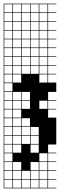

<svg xmlns="http://www.w3.org/2000/svg" viewBox="-20 -785 326 1043"><path d="M0 238.1V-765.1H285.7V-761.9H241.3V-717.5H285.7V-714.3H241.3V-669.8H285.7V-666.7H241.3V-622.2H285.7V-619H241.3V-574.6H285.7V-571.4H241.3V-527H285.7V-523.8H241.3V-479.4H285.7V-476.2H241.3V-431.7H285.7V-428.6H241.3V-384.1H285.7V-381H241.3V-336.5H285.7V-285.7H241.3V-241.3H285.7V-238.1H241.3V-193.7H285.7V-190.5H241.3V-146H285.7V0H241.3V44.4H285.7V47.6H241.3V92.1H285.7V95.2H241.3V139.7H285.7V142.9H241.3V187.3H285.7V190.5H241.3V234.9H285.7V238.1ZM193.7 -717.5H238.1V-761.9H193.7ZM98.4 -717.5H142.9V-761.9H98.4ZM3.2 -717.5H47.6V-761.9H3.2ZM50.8 -717.5H95.2V-761.9H50.8ZM146 -717.5H190.5V-761.9H146ZM3.2 -669.8H47.6V-714.3H3.2ZM50.8 -669.8H95.2V-714.3H50.8ZM146 -669.8H190.5V-714.3H146ZM193.7 -669.8H238.1V-714.3H193.7ZM98.4 -669.8H142.9V-714.3H98.4ZM3.2 -622.2H47.6V-666.7H3.2ZM146 -622.2H190.5V-666.7H146ZM50.8 -622.2H95.2V-666.7H50.8ZM193.7 -622.2H238.1V-666.7H193.7ZM98.4 -622.2H142.9V-666.7H98.4ZM146 -574.6H190.5V-619H146ZM50.8 -574.6H95.2V-619H50.8ZM3.2 -574.6H47.6V-619H3.2ZM193.7 -574.6H238.1V-619H193.7ZM98.4 -574.6H142.9V-619H98.4ZM193.7 -527H238.1V-571.4H193.7ZM146 -527H190.5V-571.4H146ZM3.2 -527H47.6V-571.4H3.2ZM50.8 -527H95.2V-571.4H50.8ZM98.4 -527H142.9V-571.4H98.4ZM146 -479.4H190.5V-523.8H146ZM3.2 -479.4H47.6V-523.8H3.2ZM193.7 -479.4H238.1V-523.8H193.7ZM50.8 -479.4H95.2V-523.8H50.8ZM98.4 -479.4H142.9V-523.8H98.4ZM98.4 -431.7H142.9V-476.2H98.4ZM50.8 -431.7H95.2V-476.2H50.8ZM193.7 -431.7H238.1V-476.2H193.7ZM146 -431.7H190.5V-476.2H146ZM3.2 -431.7H47.6V-476.2H3.2ZM98.4 -384.1H142.9V-428.6H98.4ZM50.8 -384.1H95.2V-428.6H50.8ZM3.2 -384.1H47.6V-428.6H3.2ZM193.7 -384.1H238.1V-428.6H193.7ZM146 -384.1H190.5V-428.6H146ZM95.2 -381H50.8V-336.5H95.2ZM193.7 -336.5H238.1V-381H193.7ZM3.2 -336.5H47.6V-381H3.2ZM3.2 -288.9H47.6V-333.3H3.2ZM98.4 -241.3H142.9V-285.7H98.4ZM50.8 -241.3H95.2V-285.7H50.8ZM3.2 -241.3H47.6V-285.7H3.2ZM98.4 -193.7H142.9V-238.1H98.4ZM50.8 -193.7H95.2V-238.1H50.8ZM193.7 -193.7H238.1V-238.1H193.7ZM3.2 -193.7H47.6V-238.1H3.2ZM50.8 -146H95.2V-190.5H50.8ZM3.2 -146H47.6V-190.5H3.2ZM98.4 -98.4H142.9V-142.9H98.4ZM50.8 -98.4H95.2V-142.9H50.8ZM3.2 -98.4H47.6V-142.9H3.2ZM98.4 -50.8H142.9V-95.2H98.4ZM50.8 -50.8H95.2V-95.2H50.8ZM3.2 -50.8H47.6V-95.2H3.2ZM146 -50.8H190.5V-95.2H146ZM146 -3.2H190.5V-47.6H146ZM98.4 -3.2H142.9V-47.6H98.4ZM50.8 -3.2H95.2V-47.6H50.8ZM3.2 -3.2H47.6V-47.6H3.2ZM3.2 44.4H47.6V0H3.2ZM146 44.4H190.5V0H146ZM50.8 44.4H95.2V0H50.8ZM3.2 92.1H47.6V47.6H3.2ZM193.7 92.1H238.1V47.6H193.7ZM3.2 139.7H47.6V95.2H3.2ZM146 139.7H190.5V95.2H146ZM193.7 139.7H238.1V95.2H193.7ZM50.8 139.7H95.2V95.2H50.8ZM50.8 187.3H95.2V142.9H50.8ZM193.7 187.3H238.1V142.9H193.7ZM146 187.3H190.5V142.9H146ZM3.2 187.3H47.6V142.9H3.2ZM98.4 187.3H142.9V142.9H98.4ZM193.7 234.9H238.1V190.5H193.7ZM98.4 234.9H142.9V190.5H98.4ZM146 234.9H190.5V190.5H146ZM3.2 234.9H47.6V190.5H3.2ZM50.8 234.9H95.2V190.5H50.8Z"/></svg>

Font: Jacquard 12 Charted
Style: Regular
Weight: 400
Designer: Sarah Cadigan-Fried
Version: Version 1.000